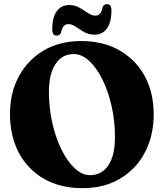

<svg xmlns="http://www.w3.org/2000/svg" viewBox="-20 -918 814 952"><path d="M382 -714.5Q491.5 -714.5 572.5 -668.2Q653.5 -622 697.8 -540.2Q742 -458.5 742 -351.5Q742 -244.5 698.2 -161.8Q654.5 -79 575.2 -32Q496 15 389.5 15Q279.5 15 198.8 -31Q118 -77 73.8 -160Q29.5 -243 29.5 -353.5Q29.5 -457 73.2 -538.8Q117 -620.5 196.2 -667.5Q275.5 -714.5 382 -714.5ZM550 -239.5Q550 -316.5 533.8 -389.8Q517.5 -463 488.8 -521.8Q460 -580.5 423.2 -615.2Q386.5 -650 345.5 -650Q288.5 -650 255.5 -601Q222.5 -552 222.5 -462Q222.5 -384 239 -310.2Q255.5 -236.5 284.2 -177.8Q313 -119 349.8 -84.2Q386.5 -49.5 426.5 -49.5Q484 -49.5 517 -97.8Q550 -146 550 -239.5ZM449 -746Q420 -746 397.2 -759.2Q374.5 -772.5 355.5 -785.5Q336.5 -798.5 319 -798.5Q290.5 -798.5 283.5 -758.5Q278 -741.5 261 -741.5Q239 -741.5 239 -773Q239 -832 261.5 -862.5Q284 -893 322.5 -893Q351.5 -893 374 -880Q396.5 -867 415.5 -853.8Q434.5 -840.5 452.5 -840.5Q481.5 -840.5 488 -880.5Q493.5 -897.5 510.5 -897.5Q532.5 -897.5 532.5 -866Q532.5 -807 510 -776.5Q487.5 -746 449 -746Z"/></svg>

Font: Fraunces 72pt Soft
Style: Bold
Weight: 700
Version: Version 1.000;[b76b70a41]